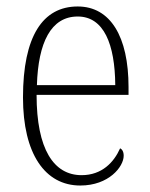

<svg xmlns="http://www.w3.org/2000/svg" viewBox="-20 -563 463 593"><path d="M228 10C316 10 362 -48 362 -82C362 -95 357 -102 351 -105C332 -62 295 -22 232 -22C146 -22 93 -102 93 -270H377V-294C377 -450 321 -543 220 -543C112 -543 51 -451 51 -262C51 -88 119 10 228 10ZM336 -300H94C98 -431 137 -512 220 -512C301 -512 335 -426 336 -300Z"/></svg>

Font: Noto Serif Devanagari Condensed ExtraLight
Style: Regular
Weight: 200
Width: 3
Designer: Universal Thirst, Indian Type Foundry and the Monotype Design Team
Foundry: Monotype Imaging Inc.
Version: Version 2.004